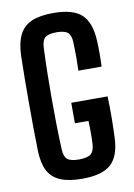

<svg xmlns="http://www.w3.org/2000/svg" viewBox="-91 -866 650 932"><g transform="rotate(-10 234.5 -399.5)"><path d="M238 8.5Q172 8.5 131 -8.8Q90 -26 70.5 -63.2Q51 -100.5 49 -161Q47.5 -216 47 -276.2Q46.5 -336.5 46.5 -398.5Q46.5 -460.5 47 -520.2Q47.5 -580 49 -633.5Q51.5 -696 71 -734.5Q90.5 -773 131.2 -790.8Q172 -808.5 238 -808.5Q334 -808.5 377 -769.5Q420 -730.5 424.5 -639.5Q426 -609 426 -575.8Q426 -542.5 424.5 -511.5H310Q311.5 -549 311.5 -581.8Q311.5 -614.5 310 -652Q308.5 -686.5 292.8 -700Q277 -713.5 238 -713.5Q197.5 -713.5 181.5 -700Q165.5 -686.5 164 -652Q161 -588 160 -525.2Q159 -462.5 159 -400.2Q159 -338 160 -275.5Q161 -213 164 -149Q165.5 -114 181.5 -100.2Q197.5 -86.5 238 -86.5Q280.5 -86.5 297.2 -100.2Q314 -114 316 -149Q317 -167 317.2 -186.5Q317.5 -206 317.2 -225.5Q317 -245 316 -263H249V-364H428Q430 -310 429.5 -258.5Q429 -207 427 -161Q423.5 -70 380 -30.8Q336.5 8.5 238 8.5Z"/></g></svg>

Font: Big Shoulders Text Thin
Style: Bold
Weight: 700
Version: Version 2.002